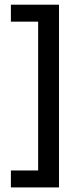

<svg xmlns="http://www.w3.org/2000/svg" viewBox="-20 -696 349 838"><path d="M27.5 122H237.5V-675.5H27.5V-601.5H146.5V48H27.5Z"/></svg>

Font: Anek Malayalam Medium Medium
Style: Regular
Weight: 500
Version: Version 1.003